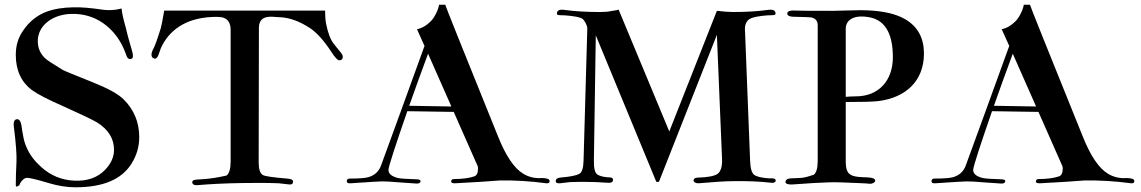

<svg xmlns="http://www.w3.org/2000/svg" viewBox="-20 -778 4843 815"><path d="M540 -564C527 -608 518 -641 513 -664C504 -695 498 -721 496 -742C478 -737 460 -735 441 -735C432 -735 423 -736 415 -737C368 -744 326 -748 291 -747C246 -746 210 -740 182 -730C140 -715 105 -688 78 -648C57 -618 47 -584 47 -545C47 -480 70 -430 115 -396C140 -378 186 -354 253 -325C326 -292 372 -270 391 -259C441 -228 465 -188 464 -139C463 -110 451 -83 426 -57C394 -24 351 -9 298 -11C243 -13 196 -32 155 -69C127 -94 106 -121 93 -152C86 -167 81 -184 78 -203C75 -217 73 -231 71 -246C68 -263 62 -272 53 -272C41 -272 36 -261 39 -238C48 -169 51 -120 50 -93C48 -53 47 -20 47 7C47 12 48 14 51 14C53 14 56 12 61 9H63C62 10 62 10 62 10C62 3 77 -22 93 -23C104 -24 136 -16 190 0C227 11 264 17 300 17C417 17 496 -16 538 -83C560 -118 571 -155 571 -196C571 -259 549 -312 505 -356C482 -379 438 -403 373 -429C296 -460 253 -477 245 -482C204 -507 179 -523 170 -532C147 -555 138 -582 141 -615C148 -676 209 -718 285 -719C332 -720 376 -708 416 -681C461 -650 494 -606 515 -547C520 -530 528 -524 539 -529C546 -532 546 -543 540 -564Z M1420 -522C1430 -522 1435 -527 1435 -537C1435 -542 1432 -549 1425 -557C1410 -576 1400 -587 1397 -592C1383 -609 1372 -638 1364 -678C1361 -694 1360 -712 1360 -733H677C670 -692 665 -667 663 -660C648 -611 637 -582 632 -573C626 -562 623 -553 623 -546C623 -537 627 -531 636 -529C643 -528 648 -533 653 -546L663 -574C696 -647 765 -701 881 -706C903 -707 919 -706 928 -703C949 -696 959 -678 959 -651V-93C959 -62 953 -42 942 -33C907 -25 876 -20 849 -18C817 -15 797 -18 796 -5C796 4 804 9 817 8C876 3 939 0 1006 -1C1061 -2 1113 -2 1164 0L1208 5C1219 6 1224 2 1224 -8C1224 -15 1215 -19 1198 -20C1138 -25 1104 -30 1096 -35C1084 -42 1078 -60 1078 -88L1079 -662C1080 -692 1096 -707 1129 -707C1134 -707 1141 -707 1149 -706C1160 -705 1166 -705 1169 -705C1210 -703 1253 -687 1297 -658C1325 -639 1355 -606 1387 -557C1402 -534 1413 -522 1420 -522Z M2307 -18C2299 -21 2288 -23 2273 -22C2248 -21 2224 -27 2202 -40C2163 -63 2127 -116 2094 -199C1944 -570 1869 -757 1870 -758H1844C1841 -741 1834 -725 1824 -708C1820 -701 1815 -695 1810 -689C1791 -670 1771 -658 1750 -654L1782 -583C1708 -379 1647 -210 1598 -77C1589 -51 1571 -34 1544 -26C1530 -22 1504 -20 1465 -20C1456 -20 1452 -16 1452 -9C1452 -2 1457 1 1468 0C1544 -5 1588 -8 1600 -8C1617 -8 1642 -7 1673 -4L1746 1C1757 2 1764 -1 1765 -8C1766 -14 1760 -17 1746 -17C1707 -18 1682 -20 1671 -22C1642 -29 1628 -41 1629 -58C1631 -76 1658 -159 1709 -306L1906 -303L2008 -72C2009 -69 2009 -65 2009 -61C2009 -43 2003 -32 1992 -29C1971 -22 1942 -18 1907 -18C1899 -18 1895 -14 1895 -7C1895 -2 1901 0 1912 0C1989 -4 2053 -8 2102 -12C2167 -13 2233 -9 2299 0C2308 1 2313 -2 2313 -9C2313 -13 2311 -16 2307 -18ZM1717 -329C1742 -399 1768 -473 1797 -550L1896 -326Z M3272 -15C3271 -18 3267 -20 3261 -21H3244C3213 -23 3192 -28 3181 -36C3171 -44 3165 -64 3164 -97L3142 -658C3143 -678 3151 -692 3165 -699C3176 -705 3201 -710 3239 -713C3248 -713 3256 -713 3264 -714C3270 -715 3273 -717 3272 -722C3271 -734 3261 -739 3240 -736C3197 -730 3147 -727 3090 -727C3073 -727 3050 -729 3023 -732L2821 -220L2606 -737C2605 -736 2594 -734 2574 -731C2561 -728 2545 -727 2526 -727C2469 -727 2419 -730 2376 -736C2355 -739 2345 -734 2344 -722C2343 -717 2346 -715 2351 -714C2360 -713 2368 -713 2376 -713C2417 -710 2442 -705 2451 -699C2460 -694 2473 -670 2473 -658L2457 -94C2456 -64 2450 -46 2439 -40C2426 -33 2401 -28 2365 -25C2348 -24 2339 -19 2339 -10C2339 -2 2345 1 2357 0L2399 -5C2428 -6 2449 -6 2462 -6C2491 -6 2525 -5 2562 -2C2574 -1 2583 -6 2582 -15C2582 -22 2577 -25 2567 -25C2544 -26 2527 -30 2516 -37C2505 -44 2500 -65 2501 -100L2509 -628L2766 -6H2777L3023 -630L3045 -101C3046 -70 3039 -50 3026 -40C3013 -31 2985 -25 2940 -24C2930 -23 2925 -20 2924 -13C2924 -5 2932 0 2945 0C3013 -6 3062 -9 3092 -9C3150 -10 3205 -8 3256 -2C3268 -1 3275 -7 3272 -15Z M3902 -551C3902 -616 3876 -665 3823 -696C3786 -718 3733 -731 3664 -734C3648 -735 3625 -735 3596 -734C3557 -733 3530 -732 3516 -732C3429 -732 3378 -732 3364 -733C3336 -735 3322 -731 3322 -722C3321 -713 3329 -708 3344 -707C3393 -706 3419 -705 3424 -704C3442 -700 3451 -689 3451 -670V-95C3451 -64 3445 -44 3434 -36C3413 -29 3395 -24 3382 -23C3363 -22 3348 -21 3337 -21C3322 -20 3315 -15 3314 -5C3314 3 3329 6 3344 5C3411 0 3462 -3 3498 -4C3521 -5 3562 -4 3621 -1C3648 0 3665 1 3672 2C3683 3 3695 -4 3695 -11C3695 -19 3685 -24 3664 -25C3637 -26 3604 -26 3588 -38C3576 -46 3570 -64 3570 -91V-345C3640 -345 3686 -346 3709 -349C3826 -364 3902 -435 3902 -551ZM3770 -535C3770 -436 3710 -369 3613 -369C3597 -369 3583 -368 3570 -367V-656C3570 -692 3602 -715 3662 -706C3734 -697 3770 -640 3770 -535Z M4789 -18C4781 -21 4770 -23 4755 -22C4730 -21 4706 -27 4684 -40C4645 -63 4609 -116 4576 -199C4426 -570 4351 -757 4352 -758H4326C4323 -741 4316 -725 4306 -708C4302 -701 4297 -695 4292 -689C4273 -670 4253 -658 4232 -654L4264 -583C4190 -379 4129 -210 4080 -77C4071 -51 4053 -34 4026 -26C4012 -22 3986 -20 3947 -20C3938 -20 3934 -16 3934 -9C3934 -2 3939 1 3950 0C4026 -5 4070 -8 4082 -8C4099 -8 4124 -7 4155 -4L4228 1C4239 2 4246 -1 4247 -8C4248 -14 4242 -17 4228 -17C4189 -18 4164 -20 4153 -22C4124 -29 4110 -41 4111 -58C4113 -76 4140 -159 4191 -306L4388 -303L4490 -72C4491 -69 4491 -65 4491 -61C4491 -43 4485 -32 4474 -29C4453 -22 4424 -18 4389 -18C4381 -18 4377 -14 4377 -7C4377 -2 4383 0 4394 0C4471 -4 4535 -8 4584 -12C4649 -13 4715 -9 4781 0C4790 1 4795 -2 4795 -9C4795 -13 4793 -16 4789 -18ZM4199 -329C4224 -399 4250 -473 4279 -550L4378 -326Z"/></svg>

Font: GFS Fleischman
Style: Regular
Weight: 400
Designer: George Matthiopoulos
Foundry: George Matthiopoulos
Version: Version 1.0